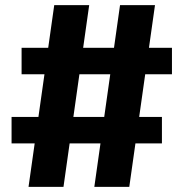

<svg xmlns="http://www.w3.org/2000/svg" viewBox="-20 -727 714 747"><path d="M64 -541H649V-438H64ZM25 -272H610V-169H25ZM191 -707H327L227 0H91ZM447 -707H583L483 0H347Z"/></svg>

Font: Bitter Thin ExtraBold
Style: Regular
Weight: 800
Version: Version 3.020